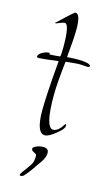

<svg xmlns="http://www.w3.org/2000/svg" viewBox="-112 -540 448 791"><g transform="rotate(15 111.5 -145.0)"><path d="M116 22Q79 22 79 -75Q79 -101 82 -154.5Q85 -208 92 -288Q22 -279 10 -279Q1 -279 1 -283Q1 -294 18 -303Q32 -311 44 -311Q49 -311 49 -310Q48 -309 48 -308Q48 -307 47 -305H50Q62 -305 93 -308Q96 -313 96 -350Q96 -447 76 -447Q70 -447 55.5 -441Q41 -435 40 -435L37 -437Q38 -438 39 -439Q40 -440 42 -441L75 -472Q102 -497 107 -499Q129 -499 129 -435Q129 -415 127 -384.5Q125 -354 121 -313Q135 -314 146.5 -314.5Q158 -315 165 -315Q216 -315 223 -302Q219 -296 214 -296Q208 -296 195.5 -297Q183 -298 177 -298Q169 -298 154.5 -296.5Q140 -295 120 -293Q115 -249 112 -211.5Q109 -174 109 -145Q109 -9 143 -9Q164 -9 186 -45Q190 -45 190 -38Q190 -24 160 -1Q131 22 116 22ZM58 208Q58 201 69 187Q80 173 85 165Q99 147 101 134Q103 121 103 114Q103 108 97.5 105Q92 102 86 98.5Q80 95 80 88Q80 82 93.5 76Q107 70 123 70Q146 70 146 90Q146 99 141.5 110.5Q137 122 129 133Q119 146 106.5 165Q94 184 80 199Q71 212 58 208Z"/></g></svg>

Font: Shalimar
Style: Regular
Weight: 400
Designer: Robert E. Leuschke
Foundry: Robert E. Leuschke
Version: Version 1.010; ttfautohint (v1.8.3)